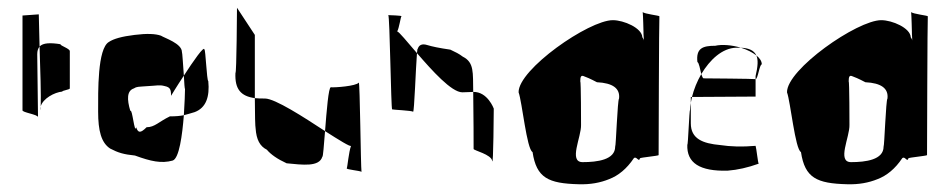

<svg xmlns="http://www.w3.org/2000/svg" viewBox="-20 -490 2453 495"><path d="M38 -206C36 -200 78 -195 78 -188L76 -350C76 -359 78 -365 82 -370C81 -416 80 -453 80 -453L38 -450ZM82 -370C84 -313 86 -242 85 -216C91 -236 120 -252 141 -254C138 -256 160 -259 160 -262V-358C160 -365 135 -372 136 -376C111 -380 91 -380 82 -370ZM84 -206C84 -206 85 -209 85 -216C84 -213 84 -210 84 -206Z M233 -202C233 -153 241 -122 264 -107C285 -96 299 -92 328 -89C369 -74 396 -68 425 -76C442 -81 450 -142 454 -193C444 -191 434 -190 418 -190C389 -176 379 -162 358 -162C342 -146 336 -147 331 -162C327 -142 321 -212 316 -204C307 -234 307 -256 325 -262C333 -267 335 -266 361 -268C385 -269 390 -272 405 -268C419 -265 421 -259 421 -243C421 -243 436 -268 454 -295C452 -322 450 -356 449 -356C449 -378 404 -392 395 -398C381 -403 359 -404 327 -400C294 -396 273 -390 261 -382C231 -365 233 -254 233 -202ZM454 -193C463 -195 471 -198 482 -201C511 -212 521 -240 517 -281C513 -282 510 -364 507 -362C507 -374 478 -332 454 -295C455 -276 456 -260 457 -261C457 -252 456 -224 454 -193Z M587 -302C585 -260 601 -242 637 -237V-400L591 -470C591 -470 590 -299 587 -302ZM818 -152C854 -129 883 -111 885 -114C879 -98 876 -60 874 -56C872 -53 908 -50 912 -47C910 -61 908 -280 905 -277C898 -268 844 -264 833 -265C827 -266 822 -203 818 -152ZM912 -46V-47ZM637 -237C637 -195 638 -162 639 -159C641 -130 650 -113 668 -104C678 -92 695 -80 719 -69C760 -65 803 -59 811 -86C813 -85 815 -116 818 -152C763 -188 689 -236 663 -236C654 -236 645 -236 637 -237Z M981 -451C985 -451 988 -208 991 -208C993 -207 1041 -205 1045 -202C1048 -199 1052 -316 1055 -353C1029 -383 1009 -408 1004 -409C1009 -417 1013 -447 1015 -448C1018 -450 981 -451 981 -451ZM1055 -353C1094 -308 1144 -252 1172 -252C1182 -252 1192 -253 1200 -253C1199 -303 1203 -329 1173 -344C1164 -351 1154 -356 1141 -362C1113 -366 1094 -370 1081 -374C1068 -378 1060 -374 1057 -364C1056 -365 1056 -360 1055 -353ZM1200 -253C1201 -199 1201 -110 1201 -106C1201 -102 1247 -92 1249 -75C1252 -58 1253 -210 1253 -210C1253 -210 1237 -254 1200 -253Z M1476 -280C1476 -292 1478 -296 1484 -294C1490 -292 1502 -287 1519 -278C1560 -276 1579 -262 1576 -236C1572 -233 1568 -112 1566 -112C1566 -78 1520 -72 1482 -72C1445 -72 1479 -137 1478 -168C1478 -168 1478 -282 1476 -280ZM1317 -252C1326 -228 1338 -105 1353 -98C1363 -31 1394 -17 1472 -15C1502 -14 1528 -19 1550 -28C1574 -37 1596 -55 1614 -82C1621 -89 1627 -70 1630 -82C1632 -84 1676 -88 1678 -90C1678 -92 1679 -446 1680 -448C1680 -450 1641 -454 1637 -459C1638 -451 1639 -407 1639 -407C1639 -394 1639 -412 1640 -385C1640 -388 1638 -391 1636 -394C1635 -418 1588 -438 1560 -438C1498 -438 1316 -311 1317 -252ZM1637 -459V-460Z M1752 -117C1750 -70 1784 -48 1856 -50C1882 -52 1908 -58 1936 -68C1934 -70 1930 -109 1928 -114C1893 -111 1863 -112 1837 -116C1792 -120 1761 -132 1761 -172V-225C1760 -218 1759 -212 1759 -206C1757 -208 1754 -114 1752 -117ZM1928 -286C1934 -286 1938 -324 1944 -324C1944 -332 1939 -340 1930 -347C1935 -336 1934 -319 1928 -294ZM1764 -240 1928 -241V-286C1924 -287 1800 -288 1794 -288C1792 -288 1790 -293 1788 -299C1777 -280 1769 -260 1764 -240ZM1890 -367C1906 -362 1920 -355 1930 -347C1924 -360 1911 -366 1890 -367ZM1778 -330C1782 -329 1785 -311 1788 -299C1810 -336 1842 -366 1878 -367H1890C1867 -374 1841 -376 1824 -372C1792 -372 1774 -366 1778 -330ZM1761 -225 1764 -240H1761Z M2168 -280C2168 -292 2170 -296 2176 -294C2182 -292 2194 -287 2211 -278C2252 -276 2271 -262 2268 -236C2264 -233 2260 -112 2258 -112C2258 -78 2212 -72 2174 -72C2137 -72 2171 -137 2170 -168C2170 -168 2170 -282 2168 -280ZM2009 -252C2018 -228 2030 -105 2045 -98C2055 -31 2086 -17 2164 -15C2194 -14 2220 -19 2242 -28C2266 -37 2288 -55 2306 -82C2313 -89 2319 -70 2322 -82C2324 -84 2368 -88 2370 -90C2370 -92 2371 -446 2372 -448C2372 -450 2333 -454 2329 -459C2330 -451 2331 -407 2331 -407C2331 -394 2331 -412 2332 -385C2332 -388 2330 -391 2328 -394C2327 -418 2280 -438 2252 -438C2190 -438 2008 -311 2009 -252ZM2329 -459V-460Z"/></svg>

Font: Arrow
Style: Regular
Weight: 400
Version: Version 0.23